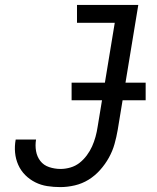

<svg xmlns="http://www.w3.org/2000/svg" viewBox="-20 -755 640 783"><path d="M226 8Q199 8 173 4Q147 0 124 -11.5Q101 -23 83 -41Q65 -59 54.5 -82.5Q44 -106 41.5 -132.5Q39 -159 44 -186H127Q123 -162 127 -139Q131 -116 144.5 -98.5Q158 -81 180.5 -73.5Q203 -66 227 -66Q247 -66 267.5 -72Q288 -78 304.5 -91Q321 -104 334 -121.5Q347 -139 355.5 -158Q364 -177 369.5 -197Q375 -217 378 -237L448 -662H294V-735H544L460 -225Q455 -196 447 -167.5Q439 -139 424 -112Q409 -85 388 -61.5Q367 -38 341 -22Q315 -6 285 1Q255 8 226 8ZM574 -346H272V-418H574Z"/></svg>

Font: Iosevka Plex Etoile
Style: Italic
Weight: 400
Italic angle: -9°
Designer: Belleve Invis
Foundry: Belleve Invis
Version: Version 25.1.1; ttfautohint (v1.8.4)